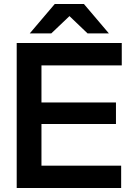

<svg xmlns="http://www.w3.org/2000/svg" viewBox="-20 -934 653 954"><path d="M63 0V-720.2H585V-608.9H186V-424.8H556.2V-317.9H186V-110.8H582V0ZM127.9 -768.1 252 -914.1H397L521 -768.1H415L325.2 -854L234.9 -768.1Z"/></svg>

Font: Aspekta 550
Style: Regular
Weight: 550
Designer: Ivo Dolenc
Version: Version 2.000